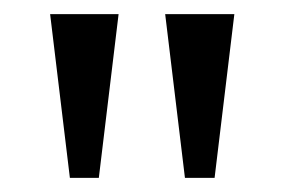

<svg xmlns="http://www.w3.org/2000/svg" viewBox="-20 -734 403 272"><path d="M79 -482H120L148 -714H51ZM242 -482H284L312 -714H214Z"/></svg>

Font: Noto Serif Lao Cond
Style: Regular
Weight: 400
Width: 3
Designer: Monotype Design Team
Foundry: Monotype Imaging Inc.
Version: Version 2.004